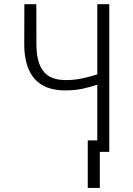

<svg xmlns="http://www.w3.org/2000/svg" viewBox="-20 -731 640 924"><path d="M505.9 -710.9V0H448.2V-323.2Q412.1 -311.5 375.7 -303.7Q339.4 -295.9 294.4 -295.9Q195.8 -295.9 146.7 -351.3Q97.7 -406.7 96.7 -514.2L97.2 -710.9H154.8L155.3 -514.2Q155.8 -430.2 189 -387.9Q222.2 -345.7 294.9 -345.7Q336.4 -345.2 373.8 -353.3Q411.1 -361.3 448.2 -373V-710.9ZM460.4 173.3H402.3V-55.2H460.4Z"/></svg>

Font: Roboto Mono Light
Style: Regular
Weight: 300
Designer: Google
Version: Version 2.000985; 2015; ttfautohint (v1.3)